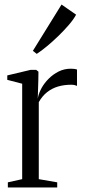

<svg xmlns="http://www.w3.org/2000/svg" viewBox="-20 -824 376 844"><path d="M14.5 0V-22.5L77.5 -36.5V-456L12 -473V-492.5L115 -517H139L149 -509L148.5 -472.5L146 -390L147.5 -398Q151.5 -416.5 163.2 -437.8Q175 -459 194.2 -478.2Q213.5 -497.5 238 -509.8Q262.5 -522 291.5 -522Q301.5 -522 307.8 -521Q314 -520 318.5 -518.5V-446.5Q314.5 -448.5 308 -450Q301.5 -451.5 292.5 -451.5Q262 -451.5 235.5 -443.8Q209 -436 187.5 -419.2Q166 -402.5 150.5 -375V-36.5L231.5 -22.5V0ZM141 -587.5 124.5 -600.5 250.5 -804 314.5 -759.5Q304 -739.5 283 -715Q262 -690.5 236.8 -666Q211.5 -641.5 186.5 -620.8Q161.5 -600 142 -587.5Z"/></svg>

Font: Merriweather 120pt Light
Style: Regular
Weight: 300
Version: Version 2.100